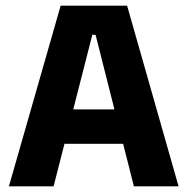

<svg xmlns="http://www.w3.org/2000/svg" viewBox="-20 -659 663 679"><path d="M11.5 0 194.5 -639H429.5L611.5 0H453.5L318 -536H306.5L169.5 0ZM167 -150.5V-272H455V-150.5Z"/></svg>

Font: Anek Latin Medium
Style: Bold
Weight: 700
Version: Version 1.003